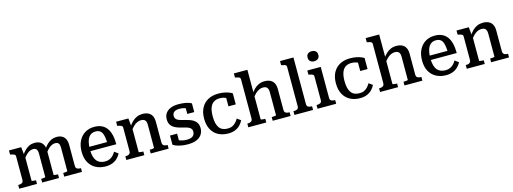

<svg xmlns="http://www.w3.org/2000/svg" viewBox="-8 -1687 6968 2609"><g transform="rotate(-15 3476.0 -382.0)"><path d="M37 0V-52H40Q73 -52 91.5 -63Q110 -74 110 -106V-436Q110 -450 103 -457Q96 -464 82 -468.5Q68 -473 46 -478L37 -480V-538H209L221 -423L227 -417V-62Q227 -59 236.5 -56.5Q246 -54 259 -53Q272 -52 283 -52H287V0ZM597 0H360V-52H363Q374 -52 387.5 -53Q401 -54 410.5 -56.5Q420 -59 420 -62V-389Q420 -417 414 -435Q408 -453 394.5 -462Q381 -471 357 -471Q331 -471 306.5 -458.5Q282 -446 257.5 -421Q233 -396 207 -358V-421Q233 -461 262 -489Q291 -517 324.5 -532.5Q358 -548 398 -548Q442 -548 473 -531.5Q504 -515 520.5 -481.5Q537 -448 537 -399V-62Q537 -59 546.5 -56.5Q556 -54 569.5 -53Q583 -52 594 -52H597ZM920 0H670V-52H674Q685 -52 698.5 -53.5Q712 -55 721 -57Q730 -59 730 -62V-389Q730 -417 724.5 -435Q719 -453 705 -462Q691 -471 667 -471Q642 -471 617 -458.5Q592 -446 567.5 -421.5Q543 -397 517 -358V-421Q543 -461 572 -489.5Q601 -518 635 -533Q669 -548 708 -548Q752 -548 783 -531.5Q814 -515 830.5 -481.5Q847 -448 847 -399V-106Q847 -74 866 -63Q885 -52 917 -52H920Z M1103 -264Q1103 -206 1114.5 -166Q1126 -126 1147 -101.5Q1168 -77 1197.5 -66Q1227 -55 1262 -55Q1300 -55 1328 -68.5Q1356 -82 1376.5 -103.5Q1397 -125 1412 -152L1466 -113Q1447 -76 1417 -47.5Q1387 -19 1346 -3.5Q1305 12 1253 12Q1175 12 1114.5 -20Q1054 -52 1020 -113.5Q986 -175 986 -265Q986 -352 1018 -415.5Q1050 -479 1106.5 -513.5Q1163 -548 1237 -548Q1294 -548 1337 -529.5Q1380 -511 1409 -473.5Q1438 -436 1453 -378.5Q1468 -321 1468 -242H1075V-303H1378L1355 -280Q1353 -338 1346 -377.5Q1339 -417 1325 -440Q1311 -463 1289.5 -473Q1268 -483 1238 -483Q1207 -483 1182 -470.5Q1157 -458 1139.5 -432Q1122 -406 1112.5 -364Q1103 -322 1103 -264Z M1544 0V-52H1547Q1569 -52 1584.5 -57Q1600 -62 1608.5 -73.5Q1617 -85 1617 -106V-436Q1617 -450 1610 -457Q1603 -464 1589 -468.5Q1575 -473 1554 -478L1544 -480V-538H1717L1728 -423L1734 -416V-62Q1734 -59 1744 -56.5Q1754 -54 1767.5 -53Q1781 -52 1793 -52H1797V0ZM2139 0H1887V-52H1890Q1901 -52 1915.5 -53Q1930 -54 1940 -56.5Q1950 -59 1950 -62V-388Q1950 -416 1942.5 -434Q1935 -452 1919 -461.5Q1903 -471 1876 -471Q1848 -471 1820.5 -458.5Q1793 -446 1766.5 -420Q1740 -394 1714 -355V-415Q1739 -457 1770 -487Q1801 -517 1837.5 -532.5Q1874 -548 1916 -548Q1964 -548 1997.5 -531.5Q2031 -515 2048.5 -481.5Q2066 -448 2066 -397V-106Q2066 -85 2074.5 -73.5Q2083 -62 2098.5 -57Q2114 -52 2136 -52H2139Z M2523 -139Q2523 -161 2512.5 -176Q2502 -191 2483.5 -200.5Q2465 -210 2441.5 -216.5Q2418 -223 2391 -230Q2359 -237 2328 -248Q2297 -259 2272 -276Q2247 -293 2232 -321Q2217 -349 2217 -392Q2217 -441 2241.5 -476Q2266 -511 2311.5 -530Q2357 -549 2421 -549Q2471 -549 2508 -543Q2545 -537 2569 -528.5Q2593 -520 2604 -513V-390H2506V-491Q2517 -491 2524.5 -488Q2532 -485 2536 -479Q2540 -473 2541 -464.5Q2542 -456 2541 -446Q2530 -459 2511.5 -467.5Q2493 -476 2470.5 -480.5Q2448 -485 2421 -485Q2369 -485 2344.5 -465.5Q2320 -446 2320 -411Q2320 -388 2330.5 -373Q2341 -358 2359.5 -348.5Q2378 -339 2402.5 -332.5Q2427 -326 2455 -319Q2487 -311 2518 -300.5Q2549 -290 2574.5 -272.5Q2600 -255 2615.5 -227Q2631 -199 2631 -158Q2631 -107 2606 -69Q2581 -31 2532 -10Q2483 11 2410 11Q2361 11 2321 4Q2281 -3 2251.5 -14Q2222 -25 2203 -38V-167H2303V-34Q2287 -41 2278 -49.5Q2269 -58 2265.5 -66.5Q2262 -75 2263 -83Q2264 -91 2268 -97Q2282 -84 2303 -74.5Q2324 -65 2351.5 -59Q2379 -53 2411 -53Q2449 -53 2473.5 -62.5Q2498 -72 2510.5 -91Q2523 -110 2523 -139Z M2989 -56Q3027 -56 3055 -70Q3083 -84 3103.5 -107Q3124 -130 3139 -156L3191 -118Q3172 -79 3142.5 -50Q3113 -21 3072 -5Q3031 11 2979 11Q2897 11 2836.5 -22Q2776 -55 2743 -117.5Q2710 -180 2710 -269Q2710 -357 2743.5 -419.5Q2777 -482 2838 -515Q2899 -548 2983 -548Q3034 -548 3073 -539.5Q3112 -531 3138 -520Q3164 -509 3176 -500V-345H3073V-481Q3084 -480 3092 -475.5Q3100 -471 3105.5 -464Q3111 -457 3113 -449Q3115 -441 3113 -434Q3094 -455 3061 -468.5Q3028 -482 2986 -482Q2933 -482 2898.5 -458Q2864 -434 2847.5 -386.5Q2831 -339 2831 -268Q2831 -214 2840.5 -174Q2850 -134 2869.5 -107.5Q2889 -81 2918.5 -68.5Q2948 -56 2989 -56Z M3450 -758V-62Q3450 -59 3460 -56.5Q3470 -54 3484 -53Q3498 -52 3509 -52H3513V0H3260V-52H3263Q3285 -52 3300.5 -57Q3316 -62 3324.5 -73.5Q3333 -85 3333 -106V-657Q3333 -670 3326 -677.5Q3319 -685 3305 -689.5Q3291 -694 3269 -698L3260 -700V-758ZM3855 0H3603V-52H3606Q3617 -52 3631.5 -53Q3646 -54 3656 -56.5Q3666 -59 3666 -62V-388Q3666 -416 3658.5 -434Q3651 -452 3635 -461.5Q3619 -471 3592 -471Q3564 -471 3536.5 -458.5Q3509 -446 3482.5 -420Q3456 -394 3430 -355L3431 -415Q3456 -457 3486.5 -486.5Q3517 -516 3553.5 -532Q3590 -548 3632 -548Q3680 -548 3713.5 -531.5Q3747 -515 3764.5 -481.5Q3782 -448 3782 -397V-106Q3782 -74 3801 -63Q3820 -52 3852 -52H3855Z M4098 -758V-103Q4098 -73 4117 -62.5Q4136 -52 4168 -52H4171V0H3909V-52H3912Q3945 -52 3963.5 -62.5Q3982 -73 3982 -103V-657Q3982 -671 3975 -678Q3968 -685 3954 -689.5Q3940 -694 3918 -698L3909 -700V-758Z M4358 -635Q4324 -635 4303.5 -653Q4283 -671 4283 -706Q4283 -741 4303.5 -758.5Q4324 -776 4358 -776Q4392 -776 4413 -758.5Q4434 -741 4434 -706Q4434 -671 4413 -653Q4392 -635 4358 -635ZM4423 -538V-103Q4423 -73 4442 -62.5Q4461 -52 4494 -52H4496V0H4234V-52H4237Q4269 -52 4288 -62.5Q4307 -73 4307 -103V-436Q4307 -456 4291.5 -463.5Q4276 -471 4243 -478L4234 -480V-538Z M4843 -56Q4881 -56 4909 -70Q4937 -84 4957.5 -107Q4978 -130 4993 -156L5045 -118Q5026 -79 4996.5 -50Q4967 -21 4926 -5Q4885 11 4833 11Q4751 11 4690.5 -22Q4630 -55 4597 -117.5Q4564 -180 4564 -269Q4564 -357 4597.5 -419.5Q4631 -482 4692 -515Q4753 -548 4837 -548Q4888 -548 4927 -539.5Q4966 -531 4992 -520Q5018 -509 5030 -500V-345H4927V-481Q4938 -480 4946 -475.5Q4954 -471 4959.5 -464Q4965 -457 4967 -449Q4969 -441 4967 -434Q4948 -455 4915 -468.5Q4882 -482 4840 -482Q4787 -482 4752.5 -458Q4718 -434 4701.5 -386.5Q4685 -339 4685 -268Q4685 -214 4694.5 -174Q4704 -134 4723.5 -107.5Q4743 -81 4772.5 -68.5Q4802 -56 4843 -56Z M5304 -758V-62Q5304 -59 5314 -56.5Q5324 -54 5338 -53Q5352 -52 5363 -52H5367V0H5114V-52H5117Q5139 -52 5154.5 -57Q5170 -62 5178.5 -73.5Q5187 -85 5187 -106V-657Q5187 -670 5180 -677.5Q5173 -685 5159 -689.5Q5145 -694 5123 -698L5114 -700V-758ZM5709 0H5457V-52H5460Q5471 -52 5485.5 -53Q5500 -54 5510 -56.5Q5520 -59 5520 -62V-388Q5520 -416 5512.5 -434Q5505 -452 5489 -461.5Q5473 -471 5446 -471Q5418 -471 5390.5 -458.5Q5363 -446 5336.5 -420Q5310 -394 5284 -355L5285 -415Q5310 -457 5340.5 -486.5Q5371 -516 5407.5 -532Q5444 -548 5486 -548Q5534 -548 5567.5 -531.5Q5601 -515 5618.5 -481.5Q5636 -448 5636 -397V-106Q5636 -74 5655 -63Q5674 -52 5706 -52H5709Z M5892 -264Q5892 -206 5903.5 -166Q5915 -126 5936 -101.5Q5957 -77 5986.5 -66Q6016 -55 6051 -55Q6089 -55 6117 -68.5Q6145 -82 6165.5 -103.5Q6186 -125 6201 -152L6255 -113Q6236 -76 6206 -47.5Q6176 -19 6135 -3.5Q6094 12 6042 12Q5964 12 5903.5 -20Q5843 -52 5809 -113.5Q5775 -175 5775 -265Q5775 -352 5807 -415.5Q5839 -479 5895.5 -513.5Q5952 -548 6026 -548Q6083 -548 6126 -529.5Q6169 -511 6198 -473.5Q6227 -436 6242 -378.5Q6257 -321 6257 -242H5864V-303H6167L6144 -280Q6142 -338 6135 -377.5Q6128 -417 6114 -440Q6100 -463 6078.5 -473Q6057 -483 6027 -483Q5996 -483 5971 -470.5Q5946 -458 5928.5 -432Q5911 -406 5901.5 -364Q5892 -322 5892 -264Z M6333 0V-52H6336Q6358 -52 6373.5 -57Q6389 -62 6397.5 -73.5Q6406 -85 6406 -106V-436Q6406 -450 6399 -457Q6392 -464 6378 -468.5Q6364 -473 6343 -478L6333 -480V-538H6506L6517 -423L6523 -416V-62Q6523 -59 6533 -56.5Q6543 -54 6556.5 -53Q6570 -52 6582 -52H6586V0ZM6928 0H6676V-52H6679Q6690 -52 6704.5 -53Q6719 -54 6729 -56.5Q6739 -59 6739 -62V-388Q6739 -416 6731.5 -434Q6724 -452 6708 -461.5Q6692 -471 6665 -471Q6637 -471 6609.5 -458.5Q6582 -446 6555.5 -420Q6529 -394 6503 -355V-415Q6528 -457 6559 -487Q6590 -517 6626.5 -532.5Q6663 -548 6705 -548Q6753 -548 6786.5 -531.5Q6820 -515 6837.5 -481.5Q6855 -448 6855 -397V-106Q6855 -85 6863.5 -73.5Q6872 -62 6887.5 -57Q6903 -52 6925 -52H6928Z"/></g></svg>

Font: Roboto Serif SemiCondensed Medium
Style: Regular
Weight: 500
Width: 4
Designer: Greg Gazdowicz
Foundry: Commercial Type
Version: Version 1.007